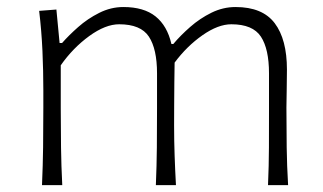

<svg xmlns="http://www.w3.org/2000/svg" viewBox="-20 -540 942 560"><path d="M761.7 0Q764.2 -57.1 764.4 -109.9Q764.6 -162.6 764.6 -224.6V-326.2Q764.6 -397 741 -433.1Q717.3 -469.2 654.8 -469.2Q616.2 -469.2 570.6 -437.3Q524.9 -405.3 489.3 -357.4Q488.8 -333 488.5 -299.8Q488.3 -266.6 488 -233.2Q487.8 -199.7 487.8 -174.3Q487.8 -128.4 489.3 -86.7Q490.7 -44.9 493.2 0H434.6Q437 -57.1 437.5 -109.9Q438 -162.6 438 -224.6V-326.2Q438 -397 414.3 -433.1Q390.6 -469.2 327.6 -469.2Q287.6 -469.2 240.2 -434.8Q192.9 -400.4 157.2 -349.6V-224.6Q157.2 -162.6 158 -109.9Q158.7 -57.1 161.6 0H102.5Q105 -57.1 105.7 -110.1Q106.4 -163.1 106.4 -226.1V-277.3Q106.4 -332.5 103.8 -391.6Q101.1 -450.7 94.2 -508.3L144.5 -512.2L153.8 -414.6H161.1Q180.2 -436.5 207.8 -460.9Q235.4 -485.4 269.3 -502.4Q303.2 -519.5 339.8 -519.5Q399.4 -519.5 433.6 -492.2Q467.8 -464.8 480 -411.6H485.4Q506.3 -436.5 534.7 -461.4Q563 -486.3 596.7 -502.9Q630.4 -519.5 667 -519.5Q745.6 -519.5 781.2 -472.4Q816.9 -425.3 816.9 -336.9Q816.9 -304.2 816.2 -275.9Q815.4 -247.6 815.4 -226.1Q815.4 -163.1 816.2 -110.1Q816.9 -57.1 820.3 0Z"/></svg>

Font: Pinar-FD Light
Style: Regular
Weight: 300
Designer: Amin Abedi
Version: Version 2.000